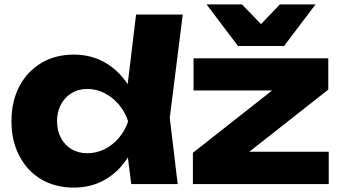

<svg xmlns="http://www.w3.org/2000/svg" viewBox="-20 -836 1552 872"><path d="M576 0 549 -214 584 -284 550 -372 598 -770H810L751 -301L787 0ZM620 -285Q606 -195 564.5 -127Q523 -59 459.5 -21.5Q396 16 315 16Q231 16 167.5 -21.5Q104 -59 68 -127.5Q32 -196 32 -285Q32 -376 68 -444Q104 -512 167.5 -550Q231 -588 315 -588Q396 -588 459.5 -550.5Q523 -513 565 -445.5Q607 -378 620 -285ZM239 -285Q239 -243 256.5 -210Q274 -177 305 -158.5Q336 -140 376 -140Q418 -140 455 -158.5Q492 -177 520 -210Q548 -243 562 -285Q548 -328 520 -361Q492 -394 455 -413Q418 -432 376 -432Q336 -432 305 -413Q274 -394 256.5 -361Q239 -328 239 -285ZM856 0V-142L1250 -452L1394 -425H859V-571H1471V-429L1078 -120L956 -147H1473V0ZM1270 -627H1061L918 -816H1079L1213 -677H1118L1251 -816H1413Z"/></svg>

Font: Unbounded
Style: Bold
Weight: 700
Designer: Luke Prowse, Jean-Baptiste Morizot, Fátima Lázaro, Florian Runge
Foundry: NaN
Version: Version 1.700